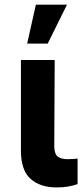

<svg xmlns="http://www.w3.org/2000/svg" viewBox="-20 -806 361 832"><path d="M70.7 -545.9H217L215.2 -170.5Q216 -138.3 230.6 -127.2Q245.2 -116.2 273 -116.2Q287.2 -116.2 297.6 -117.2Q307.9 -118.2 316.2 -118.9V-8.2Q297.6 -1.6 274.5 2.4Q251.5 6.4 226.2 6.2Q154.8 6.4 112.8 -30.6Q70.8 -67.6 70.7 -152.9ZM97.7 -617 135.5 -785.9H270.3L186.7 -617Z"/></svg>

Font: GitLab Sans
Style: Regular
Weight: 400
Designer: Rasmus Andersson
Foundry: Modifications by GitLab B.V., manufactured by rsms
Version: Version 4.000;git-c8fb6b7